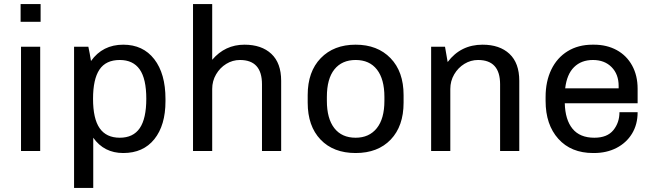

<svg xmlns="http://www.w3.org/2000/svg" viewBox="-20 -740 3199 941"><path d="M179 -633H81V-720H179ZM177 0H83V-511H177Z M791 -255V-244Q791 -126 736.5 -58Q682 10 584 10Q490 10 437 -65V181H343V-511H413Q420 -479 426 -441Q483 -521 584 -521Q681 -521 736 -450Q791 -379 791 -255ZM436 -256Q436 -158 468.5 -111.5Q501 -65 567 -65Q633 -65 665 -112Q697 -159 697 -256Q697 -354 664.5 -400Q632 -446 567 -446Q499 -446 467.5 -399Q436 -352 436 -256Z M1020 -447Q1083 -521 1178 -521Q1262 -521 1310 -476Q1358 -431 1358 -344V0H1264V-327Q1264 -446 1156 -446Q1120 -446 1089 -427Q1058 -408 1039 -375.5Q1020 -343 1020 -304V0H926V-720H1020Z M1958 -274V-237Q1958 -122 1895 -56Q1832 10 1723 10Q1614 10 1551 -56Q1488 -122 1488 -237V-274Q1488 -389 1552 -455Q1616 -521 1723 -521Q1830 -521 1894 -455Q1958 -389 1958 -274ZM1582 -265V-246Q1582 -159 1618.5 -112Q1655 -65 1723 -65Q1789 -65 1826.5 -111.5Q1864 -158 1864 -246V-265Q1864 -352 1827.5 -399Q1791 -446 1723 -446Q1656 -446 1619 -400Q1582 -354 1582 -265Z M2525 -344V0H2431V-327Q2431 -446 2323 -446Q2287 -446 2256 -427Q2225 -408 2206 -375.5Q2187 -343 2187 -304V0H2093V-511H2161L2174 -436Q2238 -521 2345 -521Q2429 -521 2477 -476Q2525 -431 2525 -344Z M3105 -305V-234H2748Q2750 -153 2786 -109Q2822 -65 2893 -65Q2956 -65 2986 -102Q3016 -139 3016 -190H3105Q3105 -130 3077.5 -85Q3050 -40 3001.5 -15Q2953 10 2891 10H2887Q2779 10 2716.5 -59.5Q2654 -129 2654 -245V-265Q2654 -341 2682 -399Q2710 -457 2762 -489Q2814 -521 2884 -521H2891Q2954 -521 3002.5 -494.5Q3051 -468 3078 -419Q3105 -370 3105 -305ZM2750 -307H3012V-319Q3012 -376 2977.5 -411Q2943 -446 2886 -446Q2829 -446 2793.5 -411Q2758 -376 2750 -307Z"/></svg>

Font: Chivo
Style: Regular
Weight: 400
Designer: Hector Gatti
Foundry: Omnibus-Type
Version: Version 1.003